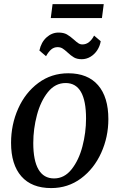

<svg xmlns="http://www.w3.org/2000/svg" viewBox="-20 -924 594 955"><path d="M519 -331.5Q519 -242.5 483.2 -163.5Q447.5 -84.5 382.8 -36.5Q318 11.5 234.5 11.5Q137.5 11.5 86.2 -47Q35 -105.5 35 -213.5Q35 -304.5 70.5 -384Q106 -463.5 170.8 -511.5Q235.5 -559.5 319.5 -559.5Q416.5 -559.5 467.8 -500.2Q519 -441 519 -331.5ZM145.5 -212.5Q145.5 -125.5 171.5 -81Q197.5 -36.5 249 -36.5Q300 -36.5 336 -81.8Q372 -127 390 -195.8Q408 -264.5 408 -334.5Q408 -511 306.5 -511Q254.5 -511 218.2 -465.8Q182 -420.5 163.8 -351.8Q145.5 -283 145.5 -212.5ZM176 -672.5Q184.5 -713.5 211.2 -737.8Q238 -762 271 -762Q296.5 -762 312.8 -752.8Q329 -743.5 348 -726.5Q361 -714.5 370 -708.8Q379 -703 390 -703Q408.5 -703 423.2 -715Q438 -727 448 -747L481 -719Q477 -694.5 463.5 -674Q450 -653.5 429.8 -641.5Q409.5 -629.5 386.5 -629.5Q363.5 -629.5 348.2 -638.2Q333 -647 315.5 -663.5Q301.5 -676.5 291 -683Q280.5 -689.5 266.5 -689.5Q248.5 -689.5 235 -678.2Q221.5 -667 209 -644.5ZM232.5 -834 241.5 -903.5H496L487 -834Z"/></svg>

Font: Merriweather Text
Style: Italic
Weight: 400
Italic angle: -7.8°
Designer: Eben Sorkin
Foundry: Eben Sorkin
Version: Version 2.100